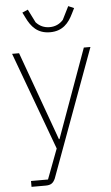

<svg xmlns="http://www.w3.org/2000/svg" viewBox="-61 -773 585 1013"><g transform="rotate(-5 231.0 -266.5)"><path d="M403 -508H438L190 167C179 191 167 200 138 200H64V169H154L214 10L23 -508H60L230 -38H233ZM233 -604C166 -604 133 -644 110 -692L96 -720L126 -733L161 -663C180 -642 204 -631 233 -631C262 -631 286 -642 305 -663L340 -733L370 -720L356 -692C333 -644 300 -604 233 -604Z"/></g></svg>

Font: Plexus Sans ExtraLight
Style: Regular
Weight: 250
Version: Version 2.001;PS 002.001;hotconv 1.0.70;makeotf.lib2.5.58329